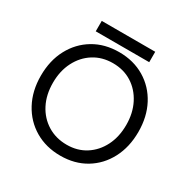

<svg xmlns="http://www.w3.org/2000/svg" viewBox="-184 -988 1144 1166"><g transform="rotate(30 388.0 -405.5)"><path d="M391 12Q290 12 212 -34Q134 -80 90 -162Q46 -244 46 -350Q46 -457 89.5 -538.5Q133 -620 210 -666Q287 -712 388 -712Q489 -712 566.5 -665.5Q644 -619 687 -537.5Q730 -456 730 -350Q730 -244 687 -162Q644 -80 567.5 -34Q491 12 391 12ZM391 -65Q466 -65 523 -101.5Q580 -138 612.5 -202Q645 -266 645 -350Q645 -433 612 -497.5Q579 -562 521.5 -598.5Q464 -635 388 -635Q313 -635 255 -598.5Q197 -562 164 -497.5Q131 -433 131 -350Q131 -266 164 -202Q197 -138 256 -101.5Q315 -65 391 -65ZM200 -750V-823H575V-750Z"/></g></svg>

Font: Figtree
Style: Regular
Weight: 400
Designer: Erik Kennedy
Foundry: Erik Kennedy
Version: Version 2.002